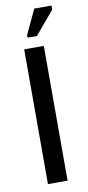

<svg xmlns="http://www.w3.org/2000/svg" viewBox="-84 -755 361 790"><g transform="rotate(-10 96.0 -360.5)"><path d="M50 0V-563H132V0ZM111 -608H72V-619L120 -721H192V-704Z"/></g></svg>

Font: Darker Grotesque SemiBold
Style: Regular
Weight: 600
Designer: Gabriel Lam
Foundry: TypeRant
Version: Version 1.000;gftools[0.9.28]